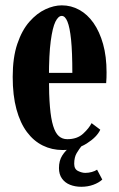

<svg xmlns="http://www.w3.org/2000/svg" viewBox="-20 -551 446 718"><path d="M214 10Q174 10 140 -6.8Q106 -23.5 80.8 -57.2Q55.5 -91 41.5 -142.5Q27.5 -194 27.5 -263.5Q27.5 -336 44.8 -387Q62 -438 90 -469.8Q118 -501.5 149.8 -516.2Q181.5 -531 211 -531Q246 -531 276.5 -514.2Q307 -497.5 329.8 -465Q352.5 -432.5 365.5 -386.2Q378.5 -340 378.5 -280.5Q378.5 -270.5 378.2 -260.2Q378 -250 377 -240H156V-278.5H250.5Q250.5 -356 245.8 -402.5Q241 -449 232.2 -470.2Q223.5 -491.5 211 -491.5Q198 -491.5 187.2 -469.8Q176.5 -448 169.8 -397.8Q163 -347.5 163 -260.5Q163 -195 166.8 -151Q170.5 -107 178.8 -80.2Q187 -53.5 200 -42Q213 -30.5 231.5 -30.5Q268.5 -30.5 290.8 -51Q313 -71.5 322.5 -90.5L355 -66Q342.5 -38.5 304 -14.2Q265.5 10 214 10ZM284 147.5Q261 147.5 242 140Q223 132.5 211.8 116.8Q200.5 101 200.5 77.5Q200.5 49.5 213 30.2Q225.5 11 242.2 -1.2Q259 -13.5 271 -20.5L287 -7.5Q276 6 266.8 21.5Q257.5 37 257.5 61.5Q257.5 81.5 272 88.5Q286.5 95.5 299 95.5Q311.5 95.5 323.2 92.2Q335 89 343 83.5L362.5 120.5Q349.5 132.5 328.8 140Q308 147.5 284 147.5Z"/></svg>

Font: Imbue Thin 10pt ExtraBold
Style: Regular
Weight: 800
Version: Version 1.102